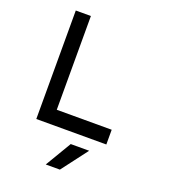

<svg xmlns="http://www.w3.org/2000/svg" viewBox="-197 -1003 1260 1434"><g transform="rotate(20 432.5 -285.5)"><path d="M336.9 293H449.2L606.4 85.9H460ZM154.3 -2H710.9V-119.1H274.4V-864.3H154.3Z"/></g></svg>

Font: OCR-B
Style: Regular
Weight: 400
Version: 1.1